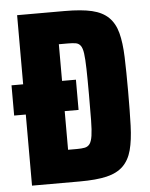

<svg xmlns="http://www.w3.org/2000/svg" viewBox="-52 -730 602 772"><g transform="rotate(-5 249.5 -344.0)"><path d="M46 0V-287H-1V-409H46V-688H238Q306 -688 348 -678Q390 -668 414.5 -644Q439 -620 449.5 -580.5Q460 -541 462 -482.5Q464 -424 464 -344Q464 -264 462 -205.5Q460 -147 449.5 -107.5Q439 -68 414.5 -44Q390 -20 348 -10Q306 0 238 0ZM203 -131H239Q258 -131 270.5 -133.5Q283 -136 290.5 -146Q298 -156 301.5 -178.5Q305 -201 305.5 -241.5Q306 -282 306 -344Q306 -408 305 -448.5Q304 -489 301 -511Q298 -533 290.5 -543Q283 -553 270.5 -555Q258 -557 239 -557H203V-409H259V-287H203Z"/></g></svg>

Font: Saira Condensed ExtraBold
Style: Regular
Weight: 800
Width: 3
Designer: Hector Gatti with collaboration of the Omnibus-Type team
Foundry: Omnibus-Type
Version: Version 1.101